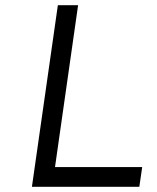

<svg xmlns="http://www.w3.org/2000/svg" viewBox="-20 -720 606 740"><path d="M103 0 203 -700H281L192 -76H528L517 0Z"/></svg>

Font: Lexend Light
Style: Italic
Weight: 300
Italic angle: -8.13011°
Designer: Bonnie Shaver-Troup, Thomas Jockin
Foundry: Lexend
Version: Version 1.007